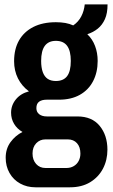

<svg xmlns="http://www.w3.org/2000/svg" viewBox="-20 -638 501 854"><path d="M137.6 195.1Q99.9 195.1 69.6 178.3Q39.3 161.5 22.3 131.4Q5.3 101.3 5.3 63.7Q5.3 23.6 26.7 -5.7Q48 -34.9 80 -51.1Q56 -64.7 42.7 -87.1Q29.3 -109.4 29.3 -136.6Q29.3 -169.6 50.4 -195.7Q71.5 -221.8 108.8 -231.7Q77 -255.1 59.8 -289.4Q42.7 -323.8 42.7 -365.6Q42.7 -419.5 64.5 -458Q86.3 -496.5 128 -517.9Q169.8 -539.2 228.7 -539.2Q251.4 -539.2 270.7 -535.8Q289.9 -532.3 305.7 -525Q328.9 -540.8 341.5 -565.2Q354.1 -589.6 356.9 -618.4H458.4Q458.4 -579 446.7 -552.9Q435 -526.8 414.9 -510.6Q394.9 -494.4 368.4 -485.8Q391.3 -464 402.8 -433.5Q414.4 -403 414.4 -367Q414.4 -315.9 394 -276.9Q373.7 -237.9 335.1 -216.2Q296.6 -194.6 242.2 -194.6H187.7Q166 -194.6 153.9 -185.7Q141.8 -176.9 141.8 -157Q141.8 -139.8 154.3 -130Q166.9 -120.1 188.6 -120.1H324.2Q389.1 -120.1 423.5 -78Q457.8 -36 457.8 27.8Q457.8 74.1 438 112.1Q418.1 150 380.8 172.6Q343.5 195.1 291.2 195.1ZM182 109.2H276Q294 109.2 308.1 100.8Q322.2 92.5 329.9 77.8Q337.6 63.2 337.6 45.1Q337.6 15.8 322.4 -1.1Q307.2 -18 281.5 -18H182Q157.6 -18 141.1 -0.8Q124.7 16.4 124.7 44.9Q124.7 73.3 140.7 91.3Q156.8 109.2 182 109.2ZM228.4 -277.7Q262.2 -277.7 278.5 -299.3Q294.9 -321 294.9 -367Q294.9 -412 278.5 -434.2Q262.2 -456.3 228.4 -456.3Q195.9 -456.3 179.4 -434.2Q163 -412 163 -367Q163 -337.3 170.3 -317.1Q177.7 -296.9 192.1 -287.3Q206.6 -277.7 228.4 -277.7Z"/></svg>

Font: Archivo SemiBold Condensed
Style: Regular
Weight: 600
Width: 3
Version: Version 2.001